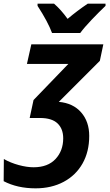

<svg xmlns="http://www.w3.org/2000/svg" viewBox="-66 -786 600 1048"><path d="M-46 203 -45 82Q-8 103 36.5 115Q81 127 117 127Q195 127 237 82Q279 37 279 -31Q279 -83 248 -112.5Q217 -142 152 -142H96L117 -240L307 -437H81L105 -544H498L479 -454L255 -230Q333 -223 377 -172.5Q421 -122 421 -44Q421 42 384.5 106.5Q348 171 281.5 206.5Q215 242 128 242Q29 242 -46 203ZM139 -754V-766H229Q267 -733 303 -683Q355 -727 413 -766H510V-754Q475 -721 434.5 -678.5Q394 -636 372 -606H218Q196 -666 139 -754Z"/></svg>

Font: Noto Sans Display
Style: Bold Italic
Weight: 700
Italic angle: -12°
Designer: Monotype Design team
Foundry: Monotype Imaging Inc.
Version: Version 1.000